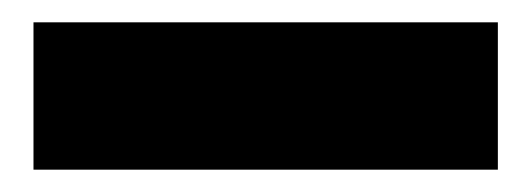

<svg xmlns="http://www.w3.org/2000/svg" viewBox="-20 -777 476 172"><path d="M10 -757H426V-625H10Z"/></svg>

Font: Parkinsans ExtraBold
Style: Regular
Weight: 800
Designer: Red Stone, Indian Type Foundry
Foundry: Indian Type Foundry
Version: Version 1.000